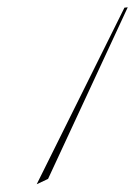

<svg xmlns="http://www.w3.org/2000/svg" viewBox="-20 -479 361 513"><path d="M321.3 -459.5 312.5 -458.5 78.1 13.2 108.4 -1Z"/></svg>

Font: ML-NILA06
Style: Regular
Weight: 400
Designer: CLT@C-DIT
Version: Version ML-NILA06 1.0